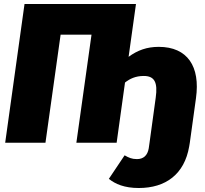

<svg xmlns="http://www.w3.org/2000/svg" viewBox="-20 -716 1028 963"><path d="M776 -481C717 -481 670 -464 625 -431L662 -696H103L6 0H208L284 -542H439L363 0H565L607 -302C631 -321 660 -335 701 -335C755 -335 772 -303 761 -226L730 0L726 28C720 64 699 82 667 82C641 82 626 75 605 63L526 181C558 207 604 227 676 227C810 227 905 159 929 18L932 0L963 -224C985 -382 921 -481 776 -481Z"/></svg>

Font: Fira Sans Heavy
Style: Italic
Weight: 900
Italic angle: -8°
Designer: bBox Type GmbH & Carrois Corporate GbR & Edenspiekermann AG
Foundry: bBox Type GmbH & Carrois Corporate GbR & Edenspiekermann AG
Version: Version 4.301;PS 004.301;hotconv 1.0.88;makeotf.lib2.5.64775